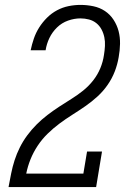

<svg xmlns="http://www.w3.org/2000/svg" viewBox="-20 -763 540 783"><path d="M15 0V-1Q20 -28 25.5 -55.5Q31 -83 39.5 -109.5Q48 -136 61 -162Q74 -188 91.5 -211.5Q109 -235 129.5 -255.5Q150 -276 173.5 -294Q197 -312 221.5 -328Q246 -344 271 -359.5Q296 -375 319 -393.5Q342 -412 360 -435Q378 -458 389 -484.5Q400 -511 404 -539Q404 -539 404 -539Q404 -539 404 -539Q407 -557 408 -575.5Q409 -594 405.5 -611Q402 -628 394 -643Q386 -658 373 -668.5Q360 -679 343 -683.5Q326 -688 308 -688Q283 -688 257.5 -679Q232 -670 212.5 -651Q193 -632 181.5 -608Q170 -584 166 -558H105Q110 -582 118 -605.5Q126 -629 139.5 -650.5Q153 -672 171.5 -690.5Q190 -709 212.5 -721Q235 -733 259.5 -738Q284 -743 308 -743Q335 -743 361 -737.5Q387 -732 408 -718Q429 -704 443 -682.5Q457 -661 463.5 -636.5Q470 -612 469.5 -584.5Q469 -557 464 -530Q459 -500 448 -471.5Q437 -443 419 -417Q401 -391 377.5 -369.5Q354 -348 328 -330Q302 -312 275 -295Q248 -278 222.5 -259Q197 -240 174 -217.5Q151 -195 133.5 -168.5Q116 -142 104.5 -113.5Q93 -85 87 -55H320L335 -145H396L372 0Z"/></svg>

Font: Iosevka Slab Light
Style: Italic
Weight: 300
Italic angle: -9°
Monospace: yes
Designer: Belleve Invis
Foundry: Belleve Invis
Version: Version 11.1.1; ttfautohint (v1.8.3)